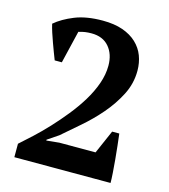

<svg xmlns="http://www.w3.org/2000/svg" viewBox="-107 -797 779 883"><g transform="rotate(15 282.5 -356.0)"><path d="M141 -478H107Q101 -493 93.5 -513Q86 -533 78 -555Q70 -577 63 -598.5Q56 -620 52 -638Q87 -668 141.5 -690Q196 -712 274 -712Q329 -712 369 -698Q409 -684 435.5 -659Q462 -634 474.5 -601Q487 -568 487 -530Q487 -469 459 -414.5Q431 -360 390 -312.5Q349 -265 302 -224.5Q255 -184 217 -151L165 -116V-112L226 -118H398L447 -230H481Q484 -206 487.5 -174Q491 -142 494 -109.5Q497 -77 499 -47.5Q501 -18 501 0H43V-64Q69 -87 102 -117.5Q135 -148 169 -184.5Q203 -221 236 -262Q269 -303 295 -345.5Q321 -388 336.5 -432Q352 -476 352 -518Q352 -573 322.5 -607.5Q293 -642 239 -642Q222 -642 208.5 -640Q195 -638 178 -633Z"/></g></svg>

Font: PT Serif
Style: Bold
Weight: 700
Designer: A.Korolkova, O.Umpeleva, V.Yefimov
Foundry: ParaType Ltd
Version: Version 1.000W OFL; ttfautohint (v1.6)